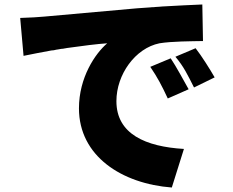

<svg xmlns="http://www.w3.org/2000/svg" viewBox="-20 -783 1040 856"><path d="M800 -119C630 -129 499 -185 499 -332C499 -451 583 -568 691 -590C746 -599 833 -599 885 -600L882 -763C835 -761 769 -758 702 -754L691 -753C686 -753 681 -752 675 -752L665 -751C663 -751 661 -751 659 -751L649 -750C629 -749 610 -747 591 -746C408 -730 271 -717 177 -709C158 -707 110 -704 70 -703L85 -534C123 -542 166 -550 209 -558L220 -559C227 -561 234 -562 241 -563L252 -565L263 -566C265 -567 267 -567 268 -567L279 -569C349 -579 414 -587 458 -590C404 -544 332 -437 332 -300C332 -87 523 36 746 53L800 -119ZM937 -438C917 -473 878 -535 852 -568L762 -530C800 -485 816 -450 845 -393L937 -438ZM821 -385C800 -422 766 -486 741 -523L650 -485C682 -438 701 -402 728 -344L821 -385Z"/></svg>

Font: Glow Sans SC Normal Heavy
Style: Regular
Weight: 900
Designer: Ryoko NISHIZUKA (kana, bopomofo & ideographs); Paul D. Hunt (Latin, Greek & Cyrillic); Sandoll Communications, Soo-young
Version: Version 0.93